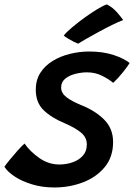

<svg xmlns="http://www.w3.org/2000/svg" viewBox="-58 -788 593 848"><path d="M181.5 40Q128.5 40 83.5 26.2Q38.5 12.5 6.8 -8.5Q-25 -29.5 -38.5 -51.5Q-32 -61.5 -15 -82.2Q2 -103 20.5 -123.8Q39 -144.5 50.5 -154Q74.5 -119 115.5 -90.2Q156.5 -61.5 204 -61.5Q234.5 -61.5 262.2 -71Q290 -80.5 307.8 -100.2Q325.5 -120 325.5 -150Q325.5 -182 298.5 -203.5Q271.5 -225 227 -244Q169 -268 134.5 -301.5Q100 -335 100 -392Q100 -435 120.5 -466.8Q141 -498.5 175.2 -519.2Q209.5 -540 251.5 -550.2Q293.5 -560.5 336 -560.5Q397.5 -560.5 444.5 -544.8Q491.5 -529 514.5 -509.5Q506.5 -496 485 -469Q463.5 -442 442 -422Q423.5 -438 393 -453.2Q362.5 -468.5 326.5 -468.5Q302 -468.5 275.5 -462Q249 -455.5 230.5 -440.8Q212 -426 212 -401.5Q212 -377 235.2 -359Q258.5 -341 301 -323.5Q362 -299.5 401.8 -260Q441.5 -220.5 441.5 -160.5Q441.5 -95 404.8 -50.2Q368 -5.5 308.8 17.2Q249.5 40 181.5 40ZM414 -768.5Q440.5 -755 460 -732.2Q479.5 -709.5 486 -699.5Q467 -692.5 437.5 -678Q408 -663.5 376.8 -646.5Q345.5 -629.5 320.8 -615.2Q296 -601 287 -595Q282 -596.5 268.5 -603.2Q255 -610 241.8 -618Q228.5 -626 223.5 -631Q236 -646.5 261.5 -668Q287 -689.5 316.5 -710.8Q346 -732 372.5 -748Q399 -764 414 -768.5Z"/></svg>

Font: Grandstander Medium
Style: Italic
Weight: 500
Italic angle: -15°
Designer: Tyler Finck
Foundry: Etcetera Type Co
Version: Version 1.200; ttfautohint (v1.8.3)